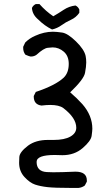

<svg xmlns="http://www.w3.org/2000/svg" viewBox="-20 -797 540 944"><path d="M366 127H331Q248 127 213 123Q178 119 152.5 110.5Q127 102 100.5 73.5Q74 45 74 3Q74 0 75 -24.5Q76 -49 118 -81Q156 -109 215 -109H244Q297 -109 326 -125.5Q355 -142 355 -169Q355 -217 291 -266Q270 -281 227 -281Q208 -281 184 -278Q146 -283 146 -322V-325L156 -345Q252 -377 293 -415Q318 -439 318 -483Q318 -522 293.5 -543Q269 -564 239 -564Q235 -564 215 -562Q195 -560 160 -528Q148 -519 131 -519Q126 -519 105 -528Q94 -542 94 -561V-567L104 -588Q125 -609 153 -621Q197 -641 240 -641Q257 -641 285 -637Q313 -633 353.5 -593.5Q394 -554 401 -522Q404 -507 404 -490Q404 -470 398 -438.5Q392 -407 325 -343Q358 -315 385 -285Q434 -229 434 -164Q434 -154 430.5 -129Q427 -104 386.5 -69Q346 -34 287 -34L249 -35Q160 -35 160 -1Q160 46 210 49L242 50Q281 50 351 47Q407 47 407 90V96L397 115Q384 125 366 127ZM236 -652Q199 -670 168 -701Q139 -725 137 -758Q143 -771 156 -777H174Q205 -742 242 -717Q268 -732 293.5 -749Q319 -766 351 -770Q364 -764 370 -750V-734Q354 -711 328.5 -699.5Q303 -688 282.5 -673Q262 -658 236 -652Z"/></svg>

Font: Xiaolai SC
Style: Regular
Weight: 400
Designer: Nozomi Seto 瀬戸のぞみ
Version: Version 3.11;December 4, 2020;FontCreator 13.0.0.2613 64-bit